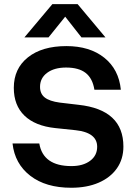

<svg xmlns="http://www.w3.org/2000/svg" viewBox="-20 -876 640 904"><path d="M226.5 -856.5H345.5L476.5 -700H363.5L287 -797.5L208.5 -700H95ZM335.5 -263 240 -273Q145.5 -283 95.2 -331.5Q45 -380 45 -462.5Q45 -553 111.5 -606Q178 -659 292.5 -659Q402.5 -659 471 -604.2Q539.5 -549.5 549 -453.5H424.5Q416 -507 383.5 -532.5Q351 -558 291 -558Q235.5 -558 202 -533.2Q168.5 -508.5 168.5 -467Q168.5 -434.5 190.8 -417Q213 -399.5 261 -393L350 -382.5Q561 -359.5 561 -186Q561 -127 530.5 -83.5Q500 -40 444.8 -16Q389.5 8 315.5 8Q195.5 8 122.5 -48.5Q49.5 -105 39 -200.5H165Q183 -94 316.5 -94Q371 -94 404.2 -118.8Q437.5 -143.5 437.5 -185Q437.5 -252 335.5 -263Z"/></svg>

Font: Overused Grotesk SemiBold
Style: Regular
Weight: 610
Version: Version 0.004